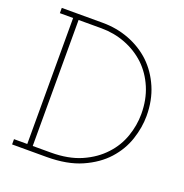

<svg xmlns="http://www.w3.org/2000/svg" viewBox="-126 -813 885 925"><g transform="rotate(20 316.0 -350.0)"><path d="M211 0Q317 0 390.5 -32.5Q464 -65 510 -116Q556 -167 576.5 -229Q597 -291 597 -350Q597 -430 569 -495Q541 -560 493 -606Q445 -651 381 -675.5Q317 -700 245 -700H35V-673H103V-27H35V0ZM131 -673H248Q313 -673 371.5 -650.5Q430 -628 475 -586Q519 -544 544.5 -484Q570 -424 570 -350Q570 -292 550 -234.5Q530 -177 488 -132Q445 -85 379.5 -56Q314 -27 223 -27H131Z"/></g></svg>

Font: Josefin Slab Thin Light
Style: Regular
Weight: 300
Version: Version 2.000